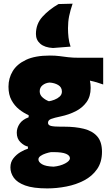

<svg xmlns="http://www.w3.org/2000/svg" viewBox="-20 -817 597 1042"><path d="M236.5 205.5Q160 205.5 116.5 189.5Q73 173.5 54.8 147.5Q36.5 121.5 36.5 91.5Q36.5 62.5 53 41.8Q69.5 21 91.8 8Q114 -5 131.5 -10V-21.5Q111.5 -25.5 91.2 -45Q71 -64.5 71 -97Q71 -122 86.2 -145Q101.5 -168 135.5 -180.5V-192Q109 -203.5 84 -223.2Q59 -243 42.5 -273.2Q26 -303.5 26 -346.5Q26 -392.5 49 -430.8Q72 -469 121.2 -492.2Q170.5 -515.5 250.5 -515.5Q280.5 -515.5 303 -512.5Q325.5 -509.5 350.2 -506.5Q375 -503.5 412 -503.5H540V-358.5Q503.5 -372 468 -379.5Q472 -361 472 -339.5Q472 -293.5 449.5 -262.5Q427 -231.5 390.2 -213Q353.5 -194.5 311 -185.5Q274.5 -178 257.5 -171.5Q240.5 -165 240.5 -150.5Q240.5 -137.5 257 -133.5Q273.5 -129.5 309.5 -129.5H328.5Q389 -129.5 435.2 -118Q481.5 -106.5 507.5 -77Q533.5 -47.5 533.5 7Q533.5 62.5 507 100.8Q480.5 139 436.8 162Q393 185 340.5 195.2Q288 205.5 236.5 205.5ZM245.5 -267.5Q259 -269.5 275.5 -275.8Q292 -282 304 -293Q316 -304 316 -320Q316 -343.5 296 -355.5Q276 -367.5 248.5 -369Q226.5 -367 211 -354.5Q195.5 -342 195.5 -321.5Q195.5 -301.5 211.5 -287.8Q227.5 -274 245.5 -267.5ZM271 87.5Q307 84 333.2 70.2Q359.5 56.5 359.5 41.5Q359.5 27 338.5 17.8Q317.5 8.5 269 8.5H257Q244.5 10.5 228.2 15.8Q212 21 200.2 29.2Q188.5 37.5 188.5 48Q188.5 62.5 208 74.2Q227.5 86 271 87.5ZM267.5 -556.5Q222.5 -559 198.8 -579.5Q175 -600 175 -632.5Q175 -687 210.2 -726Q245.5 -765 297.5 -795L374 -797Q361.5 -760.5 355.2 -729.5Q349 -698.5 349 -663.5Q349 -638.5 351.8 -613.8Q354.5 -589 363 -564Z"/></svg>

Font: Commissioner Flair ExtraBold
Style: Regular
Weight: 800
Designer: Kostas Bartsokas
Foundry: Kostas Bartsokas
Version: Version 1.000; ttfautohint (v1.8.3)